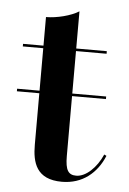

<svg xmlns="http://www.w3.org/2000/svg" viewBox="-47 -626 448 669"><g transform="rotate(5 177.0 -291.5)"><path d="M11 -302.5V-293.5H89.5V-113.5C89.5 -51 105 7 194.5 7C266.5 7 316.5 -35.5 341.5 -96.5L333.5 -100.5C313 -53.5 276 -18.5 242.5 -18.5C215 -18.5 204 -34 204 -84V-293.5H322.5V-302.5H204V-451H311V-460H204V-590C176.5 -572.5 127 -560 89.5 -560V-460H18V-451H89.5V-302.5Z"/></g></svg>

Font: Bodoni* 24pt Medium
Style: Regular
Weight: 500
Version: Version 2.3